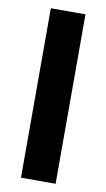

<svg xmlns="http://www.w3.org/2000/svg" viewBox="-84 -766 448 808"><g transform="rotate(10 140.0 -362.0)"><path d="M66 0V-724H214V0Z"/></g></svg>

Font: Archivo SemiExpanded
Style: Bold
Weight: 700
Width: 6
Designer: Hector Gatti
Foundry: Omnibus-Type
Version: Version 2.001